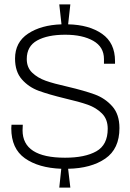

<svg xmlns="http://www.w3.org/2000/svg" viewBox="-20 -782 586 868"><path d="M500 -506V-494H450V-515Q450 -570 401.5 -597.5Q353 -625 275 -625Q195 -625 148 -599Q101 -573 101 -515Q101 -477 125.5 -453.5Q150 -430 186.5 -417Q223 -404 286 -390Q362 -372 408.5 -355Q455 -338 487.5 -301.5Q520 -265 520 -203Q520 -109 456 -65Q392 -21 288 -19L298 66H248L257 -19Q154 -23 92.5 -66.5Q31 -110 31 -202L32 -218H83L82 -193Q82 -69 274 -69Q364 -69 415.5 -98Q467 -127 467 -200Q467 -243 441 -269Q415 -295 377 -308.5Q339 -322 274 -337Q200 -355 155 -371.5Q110 -388 79 -423Q48 -458 48 -517Q48 -591 107 -630Q166 -669 258 -672L248 -762H298L288 -672Q383 -670 441.5 -629Q500 -588 500 -506Z"/></svg>

Font: Chivo Thin
Style: Regular
Weight: 100
Designer: Hector Gatti
Foundry: Omnibus-Type
Version: Version 1.007